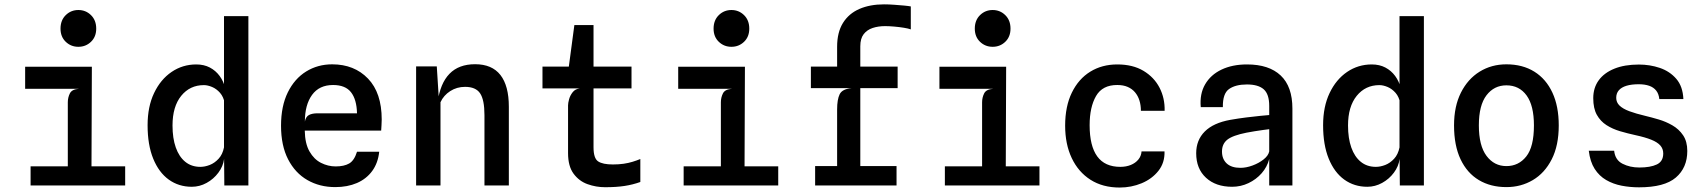

<svg xmlns="http://www.w3.org/2000/svg" viewBox="-20 -852 7840 882"><path d="M291.5 -15V-382Q291.5 -404 301 -423Q310.5 -442 342.5 -444L291.5 -466.5L286 -510L402 -545.5L400 -15ZM120.5 0V-88H555V0ZM95.5 -444V-545.5H402L364.5 -444ZM340 -637Q306 -637 282 -660Q258 -683 258 -720.5Q258 -759 282 -782.5Q306 -806 340 -806Q374 -806 398 -782.5Q422 -759 422 -720.5Q422 -683 398 -660Q374 -637 340 -637Z M861 6Q801 6 755.2 -27Q709.5 -60 683.8 -123.2Q658 -186.5 658 -277Q658 -362 687.8 -424.5Q717.5 -487 768.2 -521.5Q819 -556 881.5 -556Q917 -556 944 -541.8Q971 -527.5 989 -503Q1007 -478.5 1015 -446.5L1051 -430.5L1012.5 -377Q1007 -407 990.8 -425.5Q974.5 -444 954.2 -452.5Q934 -461 916.5 -461Q852.5 -461 812.5 -411.8Q772.5 -362.5 772.5 -275.5Q772.5 -217 787.5 -174.5Q802.5 -132 831 -108.8Q859.5 -85.5 900.5 -85.5Q921 -85.5 943.5 -94.2Q966 -103 984.2 -122.8Q1002.5 -142.5 1009 -175L1014 -138L1009.5 -122Q1005 -88 983.2 -58.8Q961.5 -29.5 929.2 -11.8Q897 6 861 6ZM1010.5 0 1009 -175V-778H1121V0Z M1520 7.5Q1448.5 7.5 1392.2 -24.8Q1336 -57 1303.5 -120Q1271 -183 1271 -274.5Q1271 -364.5 1302 -427.5Q1333 -490.5 1386.2 -523.5Q1439.5 -556.5 1506 -556.5Q1607.5 -556.5 1670.5 -491Q1733.5 -425.5 1733.5 -303Q1733.5 -286 1732.5 -276.2Q1731.5 -266.5 1731 -252H1380Q1381 -192.5 1401.8 -156.2Q1422.5 -120 1454.8 -103.8Q1487 -87.5 1522 -87.5Q1560.5 -87.5 1584 -101Q1607.5 -114.5 1620 -155H1722Q1716.5 -103 1689.8 -66.5Q1663 -30 1619.5 -11.2Q1576 7.5 1520 7.5ZM1380.5 -293.5Q1384.5 -315.5 1399 -323.5Q1413.5 -331.5 1439 -331.5H1620Q1618.5 -395 1592.5 -428.2Q1566.5 -461.5 1510 -461.5Q1446.5 -461.5 1413.5 -416Q1380.5 -370.5 1380.5 -293.5Z M1891.5 0V-547H1986.5L1999.5 -341L1990.5 -382.5Q2002 -469 2044.8 -513Q2087.5 -557 2162.5 -557Q2240 -557 2278.8 -507.5Q2317.5 -458 2317.5 -361.5V0H2205.5V-323Q2205.5 -393.5 2185.5 -423.2Q2165.5 -453 2116.5 -453Q2078.5 -453 2048.2 -433.5Q2018 -414 2003.5 -382.5V0Z M2759.5 8Q2718 8 2679 -6Q2640 -20 2614.8 -54.2Q2589.5 -88.5 2589.5 -148.5V-368Q2589.5 -378.5 2594.2 -396Q2599 -413.5 2610.8 -428.5Q2622.5 -443.5 2644 -446L2589.5 -524L2592 -538L2618.5 -737H2706.5V-175.5Q2706.5 -124.5 2727.8 -110.5Q2749 -96.5 2795.5 -96.5Q2823 -96.5 2845 -99.8Q2867 -103 2885.8 -108.8Q2904.5 -114.5 2921.5 -121.5V-16Q2886.5 -3.5 2849 2.2Q2811.5 8 2759.5 8ZM2472 -446V-546H2881V-446Z M3291.5 -15V-382Q3291.5 -404 3301 -423Q3310.5 -442 3342.5 -444L3291.5 -466.5L3286 -510L3402 -545.5L3400 -15ZM3120.5 0V-88H3555V0ZM3095.5 -444V-545.5H3402L3364.5 -444ZM3340 -637Q3306 -637 3282 -660Q3258 -683 3258 -720.5Q3258 -759 3282 -782.5Q3306 -806 3340 -806Q3374 -806 3398 -782.5Q3422 -759 3422 -720.5Q3422 -683 3398 -660Q3374 -637 3340 -637Z M3825.5 -20V-349Q3825.5 -395 3837.2 -419Q3849 -443 3891 -447L3825.5 -523.5V-637Q3825.5 -703.5 3852.5 -746.8Q3879.5 -790 3928 -811Q3976.5 -832 4041 -832Q4062 -832 4086.8 -830.2Q4111.5 -828.5 4132.8 -826.5Q4154 -824.5 4164 -822.5V-717Q4153.5 -721 4132 -724.5Q4110.5 -728 4087 -730Q4063.5 -732 4046 -732Q4014.5 -732 3988.8 -723.5Q3963 -715 3947.5 -695Q3932 -675 3932 -639.5V-20ZM3724.5 0V-89H4098.5V0ZM3705 -447V-546H4103.5V-447Z M4491.5 -15V-382Q4491.5 -404 4501 -423Q4510.5 -442 4542.5 -444L4491.5 -466.5L4486 -510L4602 -545.5L4600 -15ZM4320.5 0V-88H4755V0ZM4295.5 -444V-545.5H4602L4564.5 -444ZM4540 -637Q4506 -637 4482 -660Q4458 -683 4458 -720.5Q4458 -759 4482 -782.5Q4506 -806 4540 -806Q4574 -806 4598 -782.5Q4622 -759 4622 -720.5Q4622 -683 4598 -660Q4574 -637 4540 -637Z M5123.5 9.5Q5045.5 9.5 4989.5 -26.2Q4933.5 -62 4903.2 -126Q4873 -190 4873 -274.5Q4873 -363.5 4903.8 -426.5Q4934.5 -489.5 4988.5 -522.8Q5042.5 -556 5112.5 -556Q5184 -556 5233 -526.5Q5282 -497 5306.8 -448.8Q5331.5 -400.5 5330 -343H5221Q5221 -369 5214.2 -390.5Q5207.5 -412 5194 -428Q5180.5 -444 5160.2 -452.8Q5140 -461.5 5113 -461.5Q5044.5 -462 5015 -411Q4985.5 -360 4985.5 -277Q4985.5 -181.5 5020.5 -133.5Q5055.5 -85.5 5126.5 -85.5Q5153 -85.5 5174.5 -94.2Q5196 -103 5209.2 -119Q5222.5 -135 5224 -156.5H5329.5Q5331 -104.5 5301.5 -67.2Q5272 -30 5224.5 -10.2Q5177 9.5 5123.5 9.5Z M5640 6Q5565 6 5520 -35.5Q5475 -77 5475 -148Q5475 -208.5 5514.5 -248Q5554 -287.5 5632 -301.5Q5669 -308 5705.2 -312.5Q5741.5 -317 5769.8 -319.8Q5798 -322.5 5810.5 -323.5V-365.5Q5810.5 -419.5 5785.2 -441.8Q5760 -464 5708 -464Q5656 -464 5626.2 -443.2Q5596.5 -422.5 5597.5 -360H5496Q5490.5 -420.5 5516 -464.5Q5541.5 -508.5 5591.2 -532.2Q5641 -556 5708.5 -556Q5809.5 -556 5863.2 -505.2Q5917 -454.5 5917 -353V0H5810.5V-121.5Q5801 -85 5775.8 -56.2Q5750.5 -27.5 5715.2 -10.8Q5680 6 5640 6ZM5678 -81Q5705 -81 5734 -91.8Q5763 -102.5 5784.8 -119.8Q5806.5 -137 5810.5 -156.5V-258.5Q5803.5 -258 5784.5 -255.2Q5765.5 -252.5 5744 -249.2Q5722.5 -246 5706 -242.5Q5643 -230 5618.2 -210.5Q5593.5 -191 5593.5 -156Q5593.5 -121.5 5615.2 -101.2Q5637 -81 5678 -81Z M6261 6Q6201 6 6155.2 -27Q6109.5 -60 6083.8 -123.2Q6058 -186.5 6058 -277Q6058 -362 6087.8 -424.5Q6117.5 -487 6168.2 -521.5Q6219 -556 6281.5 -556Q6317 -556 6344 -541.8Q6371 -527.5 6389 -503Q6407 -478.5 6415 -446.5L6451 -430.5L6412.5 -377Q6407 -407 6390.8 -425.5Q6374.5 -444 6354.2 -452.5Q6334 -461 6316.5 -461Q6252.5 -461 6212.5 -411.8Q6172.5 -362.5 6172.5 -275.5Q6172.5 -217 6187.5 -174.5Q6202.5 -132 6231 -108.8Q6259.5 -85.5 6300.5 -85.5Q6321 -85.5 6343.5 -94.2Q6366 -103 6384.2 -122.8Q6402.5 -142.5 6409 -175L6414 -138L6409.5 -122Q6405 -88 6383.2 -58.8Q6361.5 -29.5 6329.2 -11.8Q6297 6 6261 6ZM6410.5 0 6409 -175V-778H6521V0Z M6900 7.5Q6827.5 7.5 6773.5 -24.8Q6719.5 -57 6689.5 -120.2Q6659.5 -183.5 6659.5 -276Q6659.5 -363.5 6691 -426.2Q6722.5 -489 6777 -522.8Q6831.5 -556.5 6900 -556.5Q6974.5 -556.5 7028.5 -522.8Q7082.5 -489 7111.5 -426.2Q7140.5 -363.5 7140.5 -276Q7140.5 -183.5 7108.2 -120.2Q7076 -57 7021.5 -24.8Q6967 7.5 6900 7.5ZM6900 -89Q6956 -89 6991.2 -133.2Q7026.5 -177.5 7026.5 -276Q7026.5 -367 6992.8 -413.5Q6959 -460 6900 -460Q6843.5 -460 6808.5 -414.2Q6773.5 -368.5 6773.5 -276Q6773.5 -182.5 6808.8 -135.8Q6844 -89 6900 -89Z M7509.5 8.5Q7468 8.5 7429.2 1Q7390.5 -6.5 7358.5 -25Q7326.5 -43.5 7305.5 -76.2Q7284.5 -109 7278.5 -159.5H7395Q7399.5 -117 7433.5 -99.8Q7467.5 -82.5 7510.5 -82.5Q7561.5 -82.5 7591 -96.5Q7620.5 -110.5 7620.5 -147Q7620.5 -168.5 7607 -183.8Q7593.5 -199 7565.5 -210.2Q7537.5 -221.5 7493.5 -231Q7457 -239 7422.2 -249.2Q7387.5 -259.5 7359.8 -277.2Q7332 -295 7315.5 -324.5Q7299 -354 7299 -401Q7299 -448.5 7324 -483Q7349 -517.5 7396 -536.5Q7443 -555.5 7508.5 -555.5Q7559.5 -555.5 7605 -540Q7650.5 -524.5 7680.5 -489.8Q7710.5 -455 7713 -397H7602.5Q7600 -421 7588 -436Q7576 -451 7555.8 -458Q7535.5 -465 7508 -465Q7474.5 -465 7451.5 -458Q7428.5 -451 7416.5 -437.2Q7404.5 -423.5 7404.5 -402.5Q7404.5 -382 7419.5 -367.2Q7434.5 -352.5 7464.5 -341.2Q7494.5 -330 7539 -319.5Q7566.5 -313 7599.5 -303.2Q7632.5 -293.5 7662.5 -276.2Q7692.5 -259 7711.8 -230.5Q7731 -202 7731 -158.5Q7731 -81.5 7678.5 -36.5Q7626 8.5 7509.5 8.5Z"/></svg>

Font: Spline Sans Mono Medium
Style: Regular
Weight: 500
Monospace: yes
Version: Version 1.004